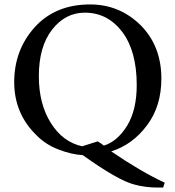

<svg xmlns="http://www.w3.org/2000/svg" viewBox="-20 -685 788 865"><path d="M722 138 715 160Q704 160 693 160Q633 160 584 146Q511 127 353 14Q302 11 245 -11Q188 -32 145 -75Q44 -173 44 -315Q44 -460 137 -563Q230 -665 386 -665Q518 -665 613 -572Q707 -478 707 -331Q707 -206 642 -120Q577 -33 481 -3Q616 89 722 138ZM350 -26 420 -48Q436 -39 448 -29Q509 -48 553 -119Q596 -190 596 -302Q596 -454 531 -541Q465 -628 362 -628Q275 -628 215 -552Q155 -475 155 -342Q155 -217 209 -131Q263 -45 350 -26Z"/></svg>

Font: Shafarik
Style: Regular
Weight: 400
Version: Version 1.001; ttfautohint (v1.8.4.7-5d5b)